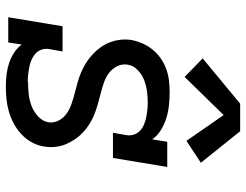

<svg xmlns="http://www.w3.org/2000/svg" viewBox="-110 -702 821 640"><g transform="rotate(90 300.0 -382.5)"><path d="M268 8Q248 8 228 5.5Q208 3 190 -3Q172 -9 156 -19.5Q140 -30 129 -45L122 0H38L68 -181H152L144 -136Q142 -123 146 -111Q150 -99 159 -91Q168 -83 179 -78Q190 -73 202.5 -70.5Q215 -68 228 -66.5Q241 -65 253 -65Q253 -65 253.5 -65.5Q254 -66 254 -66Q273 -66 293 -68Q313 -70 332 -77Q351 -84 367.5 -98.5Q384 -113 388 -133Q391 -152 382 -168.5Q373 -185 358.5 -195Q344 -205 326.5 -211Q309 -217 291.5 -221.5Q274 -226 256 -231Q238 -236 221.5 -243Q205 -250 190 -259.5Q175 -269 162 -281Q149 -293 138.5 -307.5Q128 -322 121.5 -339Q115 -356 113 -374.5Q111 -393 114 -412Q118 -431 126 -449Q134 -467 147 -482.5Q160 -498 177 -509.5Q194 -521 213 -527.5Q232 -534 251 -536Q270 -538 288 -538Q311 -538 333 -535.5Q355 -533 375.5 -526.5Q396 -520 414.5 -508.5Q433 -497 445 -480L453 -530H537L507 -349H423L431 -394Q433 -407 429 -419Q425 -431 416.5 -439Q408 -447 396.5 -452Q385 -457 373 -459.5Q361 -462 348 -463.5Q335 -465 322 -465Q304 -465 285 -462.5Q266 -460 247.5 -453Q229 -446 214 -431.5Q199 -417 196 -398Q193 -379 201.5 -362.5Q210 -346 224 -335.5Q238 -325 255.5 -319Q273 -313 290.5 -308.5Q308 -304 326 -299Q344 -294 360.5 -287.5Q377 -281 392.5 -271.5Q408 -262 421 -250Q434 -238 444 -223.5Q454 -209 461 -192.5Q468 -176 470 -157.5Q472 -139 469 -120Q466 -99 455.5 -79.5Q445 -60 428.5 -44.5Q412 -29 392.5 -18.5Q373 -8 352 -2Q331 4 310 6Q289 8 268 8ZM237 -588 175 -648 326 -773H418L523 -642L450 -594L364 -718Z"/></g></svg>

Font: Iosevka Curly Slab ExObl
Style: Regular
Weight: 400
Width: 7
Italic angle: -9°
Monospace: yes
Designer: Belleve Invis
Foundry: Belleve Invis
Version: Version 11.1.0; ttfautohint (v1.8.3)